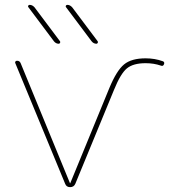

<svg xmlns="http://www.w3.org/2000/svg" viewBox="-20 -770 725 790"><path d="M202 -600 97 -740Q94 -743 96 -746.5Q98 -750 102 -750Q113 -750 122 -740L227 -600Q229 -597 227 -593.5Q225 -590 222 -590Q210 -590 202 -600ZM357 -600 252 -740Q249 -743 251 -746.5Q253 -750 257 -750Q268 -750 277 -740L382 -600Q384 -597 382 -593.5Q380 -590 377 -590Q365 -590 357 -600ZM248 -14 43 -510Q41 -514 43.5 -517Q46 -520 50 -520Q61 -520 65 -510L268 -16H269L430 -408Q460 -480 490.5 -505Q521 -530 579 -530Q617 -530 650 -518Q658 -515 655 -506Q651 -496 642 -500Q613 -510 579 -510Q528 -510 502 -488.5Q476 -467 449 -400L290 -14Q284 0 268.5 0Q253 0 248 -14Z"/></svg>

Font: Rounded Mplus 1c Thin
Style: Regular
Weight: 250
Version: Version 1.059.20150529